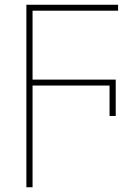

<svg xmlns="http://www.w3.org/2000/svg" viewBox="-20 -548 560 808"><path d="M91 240V-528H477V-503H117V-213H467V-60H441V-188H117V240Z"/></svg>

Font: Noto Sans UI Thin
Style: Regular
Weight: 250
Designer: Monotype Design Team
Foundry: Monotype Imaging Inc.
Version: Version 1.001